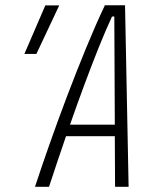

<svg xmlns="http://www.w3.org/2000/svg" viewBox="-20 -714 626 734"><path d="M167.5 0H113.8Q137.2 -71.3 168.7 -160.9Q200.2 -250.5 236.3 -345.9Q272.5 -441.4 309.6 -531.5Q346.7 -621.6 380.9 -693.8H458L471.7 0H419.9L418.9 -193.4H232.4Q213.9 -139.6 197.3 -90.1Q180.7 -40.5 167.5 0ZM247.6 -237.3H418.9L417 -650.9H408.2Q383.8 -598.1 356.4 -530Q329.1 -461.9 301.3 -386.7Q273.4 -311.5 247.6 -237.3ZM73.2 -507.8 153.3 -693.4H206.5L119.1 -507.8Z"/></svg>

Font: CaskaydiaCove NF ExtraLight
Style: Italic
Weight: 200
Italic angle: -10°
Designer: Aaron Bell
Foundry: Saja Typeworks
Version: Version 2111.001; VTT 6.35;Nerd Fonts 3.2.1